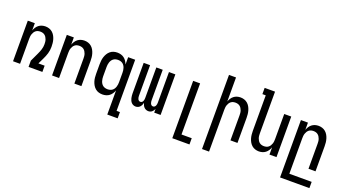

<svg xmlns="http://www.w3.org/2000/svg" viewBox="-67 -1416 4135 2312"><g transform="rotate(20 2000.0 -260.0)"><path d="M62 0V-520H152V-427Q159 -448 171.5 -467.5Q184 -487 202 -501Q220 -515 242 -521.5Q264 -528 287 -528Q311 -528 334.5 -520.5Q358 -513 376.5 -497Q395 -481 407 -460Q419 -439 426 -416Q433 -393 435.5 -368.5Q438 -344 438 -320Q438 -298 435 -277Q432 -256 426 -235Q420 -214 411.5 -194Q403 -174 394 -155L358 -80H438V0H261V-80L312 -189Q327 -220 337.5 -253Q348 -286 348 -320Q348 -335 346.5 -350.5Q345 -366 340 -380.5Q335 -395 327 -408Q319 -421 307 -430.5Q295 -440 280 -444Q265 -448 250 -448Q235 -448 220 -444Q205 -440 193 -430.5Q181 -421 173 -408Q165 -395 160 -380.5Q155 -366 153.5 -350.5Q152 -335 152 -320V0Z M562 0V-520H652V-427Q659 -448 671.5 -467.5Q684 -487 702 -501Q720 -515 742 -521.5Q764 -528 787 -528Q811 -528 834.5 -520.5Q858 -513 876.5 -497Q895 -481 907 -460Q919 -439 926 -415.5Q933 -392 935.5 -368Q938 -344 938 -320V0H848V-320Q848 -335 846.5 -350.5Q845 -366 840 -380.5Q835 -395 827 -408Q819 -421 807 -430.5Q795 -440 780 -444Q765 -448 750 -448Q735 -448 720 -444Q705 -440 693 -430.5Q681 -421 673 -408Q665 -395 660 -380.5Q655 -366 653.5 -350.5Q652 -335 652 -320V0Z M1246 -72Q1261 -72 1276.5 -76Q1292 -80 1304.5 -89Q1317 -98 1325.5 -111Q1334 -124 1339 -139Q1344 -154 1346 -169.5Q1348 -185 1348 -200V-320Q1348 -335 1346 -350.5Q1344 -366 1339 -381Q1334 -396 1325.5 -409Q1317 -422 1304.5 -431Q1292 -440 1276.5 -444Q1261 -448 1246 -448Q1231 -448 1215.5 -444Q1200 -440 1187.5 -431Q1175 -422 1166.5 -409Q1158 -396 1153 -381Q1148 -366 1146 -350.5Q1144 -335 1144 -320V-200Q1144 -185 1146 -169.5Q1148 -154 1153 -139Q1158 -124 1166.5 -111Q1175 -98 1187.5 -89Q1200 -80 1215.5 -76Q1231 -72 1246 -72ZM1348 215V-94Q1340 -72 1327 -52.5Q1314 -33 1296 -19Q1278 -5 1255 1.5Q1232 8 1209 8Q1184 8 1160.5 1Q1137 -6 1118 -22Q1099 -38 1086.5 -59Q1074 -80 1066.5 -103.5Q1059 -127 1056.5 -151.5Q1054 -176 1054 -200V-320Q1054 -344 1056.5 -368.5Q1059 -393 1066.5 -416.5Q1074 -440 1086.5 -461Q1099 -482 1118 -498Q1137 -514 1160.5 -521Q1184 -528 1209 -528Q1232 -528 1255 -521.5Q1278 -515 1296 -501Q1314 -487 1327 -467.5Q1340 -448 1348 -426V-520H1438V135H1481V215Z M1635 8Q1620 8 1605.5 2Q1591 -4 1580.5 -15Q1570 -26 1563.5 -40Q1557 -54 1553.5 -69Q1550 -84 1548.5 -99.5Q1547 -115 1547 -130V-520H1629V-130Q1629 -119 1630.5 -108.5Q1632 -98 1636.5 -88Q1641 -78 1649.5 -71.5Q1658 -65 1669 -65Q1680 -65 1688.5 -71.5Q1697 -78 1701.5 -88Q1706 -98 1707.5 -108.5Q1709 -119 1709 -130V-520H1791V-130Q1791 -119 1792.5 -108.5Q1794 -98 1798.5 -88Q1803 -78 1811.5 -71.5Q1820 -65 1831 -65Q1842 -65 1850.5 -71.5Q1859 -78 1863.5 -88Q1868 -98 1869.5 -108.5Q1871 -119 1871 -130V-520H1953V0H1871V-48Q1867 -37 1860 -26.5Q1853 -16 1843.5 -8Q1834 0 1822 4Q1810 8 1797 8Q1782 8 1767.5 2Q1753 -4 1742.5 -15Q1732 -26 1725.5 -40Q1719 -54 1715 -69Q1712 -54 1705.5 -40Q1699 -26 1689 -15Q1679 -4 1664.5 2Q1650 8 1635 8Z M2181 215V-520H2270V135H2401V215Z M2562 215V-735H2652V-427Q2659 -448 2671.5 -467.5Q2684 -487 2702 -501Q2720 -515 2742 -521.5Q2764 -528 2787 -528Q2811 -528 2834.5 -520.5Q2858 -513 2876.5 -497Q2895 -481 2907 -460Q2919 -439 2926 -415.5Q2933 -392 2935.5 -368Q2938 -344 2938 -320V0H2848V-320Q2848 -335 2846.5 -350.5Q2845 -366 2840 -380.5Q2835 -395 2827 -408Q2819 -421 2807 -430.5Q2795 -440 2780 -444Q2765 -448 2750 -448Q2735 -448 2720 -444Q2705 -440 2693 -430.5Q2681 -421 2673 -408Q2665 -395 2660 -380.5Q2655 -366 2653.5 -350.5Q2652 -335 2652 -320V215Z M3213 8Q3189 8 3165.5 0.5Q3142 -7 3123.5 -23Q3105 -39 3093 -60Q3081 -81 3074 -104.5Q3067 -128 3064.5 -152Q3062 -176 3062 -200V-655H3019V-735H3152V-200Q3152 -185 3153.5 -169.5Q3155 -154 3160 -139.5Q3165 -125 3173 -112Q3181 -99 3193 -89.5Q3205 -80 3220 -76Q3235 -72 3250 -72Q3265 -72 3280 -76Q3295 -80 3307 -89.5Q3319 -99 3327 -112Q3335 -125 3340 -139.5Q3345 -154 3346.5 -169.5Q3348 -185 3348 -200V-520H3438V0H3348V-93Q3341 -72 3328.5 -52.5Q3316 -33 3298 -19Q3280 -5 3258 1.5Q3236 8 3213 8Z M3562 215V-520H3652V-427Q3659 -448 3671.5 -467.5Q3684 -487 3702 -501Q3720 -515 3742 -521.5Q3764 -528 3787 -528Q3811 -528 3834.5 -520.5Q3858 -513 3876.5 -497Q3895 -481 3907 -460Q3919 -439 3926 -415.5Q3933 -392 3935.5 -368Q3938 -344 3938 -320V0H3848V-320Q3848 -335 3846.5 -350.5Q3845 -366 3840 -380.5Q3835 -395 3827 -408Q3819 -421 3807 -430.5Q3795 -440 3780 -444Q3765 -448 3750 -448Q3735 -448 3720 -444Q3705 -440 3693 -430.5Q3681 -421 3673 -408Q3665 -395 3660 -380.5Q3655 -366 3653.5 -350.5Q3652 -335 3652 -320V135H3938V215Z"/></g></svg>

Font: Iosevka Custom Medium
Style: Regular
Weight: 500
Monospace: yes
Designer: Belleve Invis
Foundry: Belleve Invis
Version: Version 32.5.0; ttfautohint (v1.8.4)